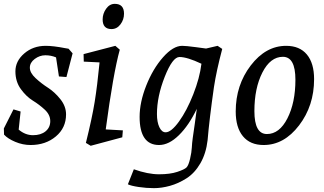

<svg xmlns="http://www.w3.org/2000/svg" viewBox="-22 -742 1684 997"><path d="M215 -504Q255 -504 316 -492L334 -489L355 -465L323 -342L284 -345L269 -444Q243 -455 213.5 -455Q184 -455 158.5 -436Q133 -417 133 -390.5Q133 -364 162.5 -336.5Q192 -309 227 -286.5Q262 -264 291.5 -227Q321 -190 321 -148Q321 -78 268 -33.5Q215 11 137 11Q96 11 57 -5.5Q18 -22 -1 -43L-2 -75L48 -174L85 -163L75 -69Q109 -40 149.5 -40Q190 -40 214.5 -60Q239 -80 239 -113Q239 -146 210.5 -172.5Q182 -199 148.5 -219.5Q115 -240 86.5 -279Q58 -318 58 -371.5Q58 -425 104 -464.5Q150 -504 215 -504Z M577 -504 600 -484Q566 -361 527 -70L616 -65L613 -29L449 15L424 0Q456 -129 469.5 -212Q483 -295 495 -418L413 -422L412 -461ZM574 -722Q622 -722 622 -671Q622 -640 603.5 -615.5Q585 -591 557 -591Q511 -591 511 -641Q511 -671 529 -696.5Q547 -722 574 -722Z M642 215 673 137Q746 163 803.5 163Q861 163 898.5 150.5Q936 138 946.5 127.5Q957 117 965 82.5Q973 48 974 25Q975 2 979 -26.5Q983 -55 989.5 -99.5Q996 -144 1000 -177Q959 -91 907 -40Q855 11 804 11Q703 11 703 -135Q703 -211 737.5 -298Q772 -385 824.5 -444.5Q877 -504 924 -504Q943 -504 996 -497L1048 -490L1108 -504L1132 -488Q1102 -375 1089 -290Q1065 -122 1056 -14Q1048 55 1018.5 106Q989 157 946.5 184Q904 211 860.5 223Q817 235 777.5 235Q738 235 698 229Q658 223 642 215ZM910 -446Q874 -446 833.5 -343.5Q793 -241 793 -150Q793 -108 805.5 -81.5Q818 -55 838 -55Q867 -55 907.5 -111Q948 -167 981.5 -252Q1015 -337 1024 -411Q950 -446 910 -446Z M1464 -504Q1534 -504 1571.5 -459Q1609 -414 1609 -331Q1609 -193 1531 -91Q1453 11 1347 11Q1277 11 1239.5 -34.5Q1202 -80 1202 -163Q1202 -300 1280 -402Q1358 -504 1464 -504ZM1512 -328Q1512 -447 1447 -447Q1382 -447 1340.5 -365.5Q1299 -284 1299 -165Q1299 -46 1364 -46Q1429 -46 1470.5 -127.5Q1512 -209 1512 -328Z"/></svg>

Font: Andada
Style: Italic
Weight: 400
Italic angle: -8.29999°
Designer: Carolina Giovagnoli
Foundry: Carolina Giovagnoli
Version: Version 1.003